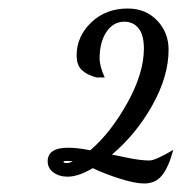

<svg xmlns="http://www.w3.org/2000/svg" viewBox="-20 -732 438 451"><path d="M198 -337Q164 -317 139 -317Q119 -317 105.5 -327Q92 -337 92 -353Q92 -385 140 -385Q162 -385 192 -379Q240 -420 279 -490Q318 -560 318 -618Q318 -650 305.5 -665.5Q293 -681 272 -681Q246 -681 230 -657Q214 -633 214 -595Q214 -576 226 -550H207Q184 -556 172 -567.5Q160 -579 160 -602Q160 -646 194 -679Q228 -712 280 -712Q322 -712 349 -684Q376 -656 376 -615Q376 -553 338 -485Q300 -417 243 -369Q248 -368 279 -361.5Q310 -355 331 -355Q345 -355 387 -380Q376 -339 360.5 -320Q345 -301 319 -301Q297 -301 261 -312.5Q225 -324 198 -337ZM151 -353Q145 -354 137 -354Q129 -354 129 -352Q129 -349 137 -349Q143 -349 151 -353Z"/></svg>

Font: Dancing Script
Style: Bold
Weight: 700
Designer: Pablo Impallari
Foundry: Pablo Impallari
Version: Version 2.000